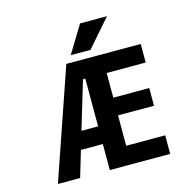

<svg xmlns="http://www.w3.org/2000/svg" viewBox="-132 -1099 1264 1239"><g transform="rotate(-15 500.0 -480.0)"><path d="M338.9 -290H450.2V-608.4H434.6ZM689.5 -961.9 530.3 -779.3H398.4L509.8 -961.9ZM853.5 -732.4V-608.4H592.8V-443.4H833V-325.2H592.8V-122.1H853.5V2H450.2V-171.9H303.7L252 2H103.5L356.4 -732.4Z"/></g></svg>

Font: Gen Shin Gothic Monospace Bold
Style: Bold
Weight: 700
Designer: [Source Han Sans]
Ryoko NISHIZUKA  (kana & ideographs); Paul D. Hunt (Latin, Greek & Cyrillic); Wenlong ZHANG  (bopomofo
Version: Version 1.002.20150607